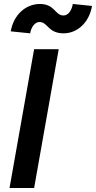

<svg xmlns="http://www.w3.org/2000/svg" viewBox="-20 -948 484 968"><path d="M28 0H152L276 -700H152ZM34 -790 132 -780C137 -810 155 -837 179 -837C222 -837 221 -780 301 -780C367 -780 429 -831 444 -918L347 -928C342 -898 326 -870 300 -870C256 -870 258 -929 178 -928C111 -926 50 -877 34 -790Z"/></svg>

Font: Uncut Sans Semibold
Style: Italic
Weight: 600
Italic angle: -10°
Designer: Kasper Nordkvist
Foundry: Uncut Type
Version: Version 1.111;FEAKit 1.0